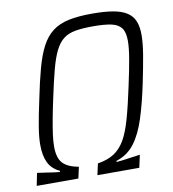

<svg xmlns="http://www.w3.org/2000/svg" viewBox="-79 -765 751 835"><g transform="rotate(-10 296.5 -348.0)"><path d="M16 0 27 -55H32Q42 -53 51 -52Q60 -51 69.5 -49.5Q79 -48 88.5 -46.5Q98 -45 107 -44Q116 -43 126 -42L127 -47Q92 -63 77 -94Q62 -125 62 -173Q62 -206 69.5 -252Q77 -298 92 -367Q108 -446 123.5 -502.5Q139 -559 159 -596.5Q179 -634 208 -656Q237 -678 279 -687Q321 -696 383 -696Q438 -696 475.5 -689.5Q513 -683 536 -668Q559 -653 569 -628.5Q579 -604 579 -569Q579 -531 570.5 -480.5Q562 -430 548 -362Q530 -275 509 -209.5Q488 -144 457.5 -103.5Q427 -63 377 -47L376 -42Q386 -43 396 -44Q406 -45 416 -46.5Q426 -48 436 -49.5Q446 -51 456 -52Q466 -53 476 -55H481L469 0H284L295 -50Q339 -57 367.5 -75.5Q396 -94 415.5 -127.5Q435 -161 451 -217.5Q467 -274 485 -359Q500 -428 508 -475Q516 -522 516 -553Q516 -591 502 -609.5Q488 -628 458 -634.5Q428 -641 377 -641Q331 -641 299.5 -635.5Q268 -630 247 -614Q226 -598 210.5 -567.5Q195 -537 181.5 -486Q168 -435 152 -359Q142 -313 135 -275Q128 -237 124 -207.5Q120 -178 120 -155Q120 -105 141 -82Q162 -59 211 -50L200 0Z"/></g></svg>

Font: Saira SemiCondensed Light
Style: Italic
Weight: 300
Width: 4
Italic angle: -12°
Designer: Hector Gatti with collaboration of the Omnibus-Type team
Foundry: Omnibus-Type
Version: Version 1.101